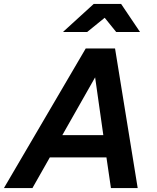

<svg xmlns="http://www.w3.org/2000/svg" viewBox="-44 -963 802 983"><path d="M-24 0 395 -715H545L661 0H524L501 -157H211L122 0ZM275 -271H485L443 -567ZM278 -799 436 -943H576L673 -799H551L492 -872L402 -799Z"/></svg>

Font: Wix Madefor Text
Style: Bold Italic
Weight: 700
Italic angle: -12°
Designer: Dalton Maag Ltd
Foundry: Dalton Maag Ltd
Version: Version 3.100